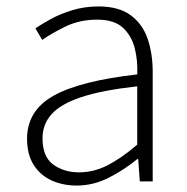

<svg xmlns="http://www.w3.org/2000/svg" viewBox="-20 -563 582 596"><path d="M218 13Q176 13 141 -2.5Q106 -18 85 -50.5Q64 -83 64 -132Q64 -220 146.5 -266Q229 -312 406 -332Q408 -374 398.5 -412.5Q389 -451 362 -476.5Q335 -502 282 -502Q227 -502 183 -480.5Q139 -459 111 -439L90 -475Q109 -488 138 -504Q167 -520 205 -531.5Q243 -543 286 -543Q349 -543 386 -515.5Q423 -488 438.5 -442Q454 -396 454 -340V0H414L409 -69H406Q366 -36 318 -11.5Q270 13 218 13ZM225 -28Q271 -28 314 -50Q357 -72 406 -114V-295Q297 -283 232.5 -261.5Q168 -240 140 -208.5Q112 -177 112 -134Q112 -76 145.5 -52Q179 -28 225 -28Z"/></svg>

Font: Noto Sans JP Thin ExtraLight
Style: Regular
Weight: 250
Version: Version 2.004-H2;hotconv 1.0.118;makeotfexe 2.5.65603